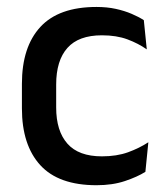

<svg xmlns="http://www.w3.org/2000/svg" viewBox="-20 -521 476 552"><path d="M257.5 11.5Q148.5 11.5 95.8 -46.2Q43 -104 43 -209.5V-280Q43 -386 96 -443.5Q149 -501 257.5 -501Q287.5 -501 312.8 -495.5Q338 -490 358.5 -481.2Q379 -472.5 393.5 -463L402 -379Q378 -396 346.5 -407.8Q315 -419.5 273 -419.5Q206 -419.5 173.8 -383.2Q141.5 -347 141.5 -278V-212Q141.5 -144.5 173.8 -108Q206 -71.5 273 -71.5Q315.5 -71.5 348 -83.2Q380.5 -95 406.5 -112L398 -27Q375 -12.5 339.2 -0.5Q303.5 11.5 257.5 11.5Z"/></svg>

Font: Anek Gurmukhi Medium Medium
Style: Regular
Weight: 500
Version: Version 1.003